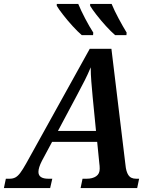

<svg xmlns="http://www.w3.org/2000/svg" viewBox="-67 -964 773 984"><path d="M-47 0 -37 -48H-18Q-1 -48 11.5 -54.5Q24 -61 36.5 -77.5Q49 -94 67 -126L393 -714H504L576 -119Q579 -85 591 -66.5Q603 -48 631 -48H646L636 0H346L356 -48H377Q407 -48 425.5 -60.5Q444 -73 444 -99Q444 -106 443.5 -113.5Q443 -121 442 -127L431 -237H200L148 -140Q130 -105 130 -83Q130 -48 181 -48H201L190 0ZM327 -475 230 -293H425L408 -466Q404 -510 401 -546.5Q398 -583 398 -619Q383 -583 367.5 -552.5Q352 -522 327 -475ZM523 -784Q502 -802 476 -830.5Q450 -859 427.5 -888Q405 -917 395 -934V-944H505Q519 -910 541 -869Q563 -828 582 -797L581 -784ZM352 -784Q331 -802 305 -830.5Q279 -859 256.5 -888Q234 -917 224 -934V-944H334Q348 -910 369.5 -869Q391 -828 411 -797L410 -784Z"/></svg>

Font: Noto Serif SemiCondensed SemiBold
Style: Italic
Weight: 600
Width: 4
Italic angle: -12°
Designer: Monotype Design Team
Foundry: Monotype Imaging Inc.
Version: Version 2.014; ttfautohint (v1.8.4.7-5d5b)